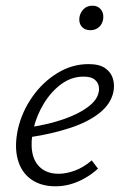

<svg xmlns="http://www.w3.org/2000/svg" viewBox="-20 -646 432 674"><path d="M175 8Q123 8 88.5 -17Q54 -42 42 -87.5Q30 -133 43 -193Q57 -254 93.5 -306Q130 -358 181.5 -389.5Q233 -421 291 -421Q329 -421 349.5 -406.5Q370 -392 376.5 -369.5Q383 -347 378 -323Q369 -281 329.5 -249.5Q290 -218 226.5 -197Q163 -176 83 -164L84 -199Q154 -210 206 -228.5Q258 -247 289.5 -271Q321 -295 326 -321Q329 -331 326.5 -344Q324 -357 312 -367Q300 -377 273 -377Q231 -377 195.5 -351Q160 -325 134.5 -283.5Q109 -242 98 -196Q87 -149 93 -113Q99 -77 123 -56.5Q147 -36 186 -36Q212 -36 242.5 -47Q273 -58 302 -83L324 -54Q302 -34 277 -20Q252 -6 226.5 1Q201 8 175 8ZM297 -540Q284 -540 274.5 -546Q265 -552 261 -562.5Q257 -573 259 -586Q262 -603 274 -614.5Q286 -626 304 -626Q318 -626 327 -619.5Q336 -613 340 -602.5Q344 -592 342 -578Q339 -561 327 -550.5Q315 -540 297 -540Z"/></svg>

Font: Ysabeau Infant Light
Style: Italic
Weight: 300
Italic angle: -12°
Designer: Christian Thalmann (Catharsis Fonts)
Version: Version 2.001;gftools[0.9.30]; featfreeze: ss01,ss02,lnum